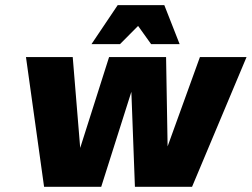

<svg xmlns="http://www.w3.org/2000/svg" viewBox="-20 -720 970 740"><path d="M150.9 0H149.9L80.1 -500H260.3L289.1 -149.9L400.4 -500H620.1L626 -155.8L750.5 -500H930.2L720.2 0H500L486.3 -366.2L370.1 0ZM672.4 -549.8H562.5L512.2 -620.1L442.4 -549.8H332.5L433.6 -700.2H613.3Z"/></svg>

Font: Fivo Sans Heavy
Style: Regular
Weight: 900
Designer: Alexander Slobzheninov
Foundry: Alexander Slobzheninov
Version: 1.0